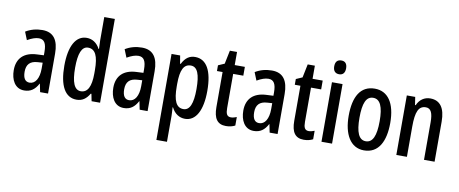

<svg xmlns="http://www.w3.org/2000/svg" viewBox="-80 -1117 4096 1715"><g transform="rotate(10 1968.0 -260.0)"><path d="M223 -550C167 -550 116 -536 72 -509L101 -437C141 -460 175 -472 205 -472C254 -472 274 -436 274 -361V-330L211 -327C97 -322 32 -262 32 -153C32 -68 69 10 154 10C213 10 251 -18 281 -74H283L298 0H370V-362C370 -483 325 -550 223 -550ZM230 -260 275 -263V-209C275 -121 242 -67 190 -67C152 -67 130 -95 130 -156C130 -222 162 -256 230 -260Z M629 10C681 10 716 -15 746 -65H752L765 0H842V-760H746V-550C746 -529 747 -504 749 -471H745C718 -523 675 -550 625 -550C526 -550 470 -448 470 -270C470 -90 525 10 629 10ZM654 -71C595 -71 568 -138 568 -270C568 -397 594 -466 652 -466C717 -466 746 -407 746 -278V-248C746 -128 715 -71 654 -71Z M1126 -550C1070 -550 1019 -536 975 -509L1004 -437C1044 -460 1078 -472 1108 -472C1157 -472 1177 -436 1177 -361V-330L1114 -327C1000 -322 935 -262 935 -153C935 -68 972 10 1057 10C1116 10 1154 -18 1184 -74H1186L1201 0H1273V-362C1273 -483 1228 -550 1126 -550ZM1133 -260 1178 -263V-209C1178 -121 1145 -67 1093 -67C1055 -67 1033 -95 1033 -156C1033 -222 1065 -256 1133 -260Z M1608 -550C1560 -550 1521 -527 1491 -467H1485L1473 -540H1395V240H1491V6C1491 -14 1489 -40 1487 -72H1491C1517 -19 1561 10 1613 10C1711 10 1767 -93 1767 -270C1767 -454 1711 -550 1608 -550ZM1583 -468C1644 -468 1669 -402 1669 -269C1669 -136 1641 -73 1584 -73C1520 -73 1491 -132 1491 -263V-286C1491 -412 1520 -468 1583 -468Z M2015 -74C1978 -74 1968 -100 1968 -150V-460H2060V-540H1968V-659H1903L1878 -537L1821 -512V-460H1872V-142C1872 -40 1906 10 1984 10C2017 10 2044 3 2067 -9V-86C2049 -79 2032 -74 2015 -74Z M2305 -550C2249 -550 2198 -536 2154 -509L2183 -437C2223 -460 2257 -472 2287 -472C2336 -472 2356 -436 2356 -361V-330L2293 -327C2179 -322 2114 -262 2114 -153C2114 -68 2151 10 2236 10C2295 10 2333 -18 2363 -74H2365L2380 0H2452V-362C2452 -483 2407 -550 2305 -550ZM2312 -260 2357 -263V-209C2357 -121 2324 -67 2272 -67C2234 -67 2212 -95 2212 -156C2212 -222 2244 -256 2312 -260Z M2721 -74C2684 -74 2674 -100 2674 -150V-460H2766V-540H2674V-659H2609L2584 -537L2527 -512V-460H2578V-142C2578 -40 2612 10 2690 10C2723 10 2750 3 2773 -9V-86C2755 -79 2738 -74 2721 -74Z M2900 -746C2863 -746 2845 -724 2845 -683C2845 -643 2865 -621 2900 -621C2934 -621 2953 -643 2953 -683C2953 -723 2936 -746 2900 -746ZM2946 -540H2850V0H2946Z M3426 -271C3426 -453 3356 -550 3238 -550C3108 -550 3049 -444 3049 -271C3049 -107 3111 10 3236 10C3370 10 3426 -108 3426 -271ZM3147 -270C3147 -402 3174 -467 3238 -467C3301 -467 3330 -402 3330 -271C3330 -138 3301 -73 3238 -73C3175 -73 3147 -140 3147 -270Z M3741 -550C3688 -550 3645 -521 3622 -468H3616L3605 -540H3529V0H3625V-274C3625 -410 3650 -465 3716 -465C3762 -465 3780 -423 3780 -341V0H3876V-363C3876 -488 3829 -550 3741 -550Z"/></g></svg>

Font: Noto Sans Devanagari ExtraCondensed Medium
Style: Regular
Weight: 500
Width: 2
Designer: Jelle Bosma - Monotype Design Team
Foundry: Monotype Imaging Inc.
Version: Version 2.004